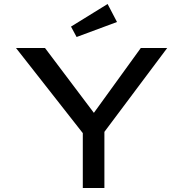

<svg xmlns="http://www.w3.org/2000/svg" viewBox="-20 -940 916 960"><path d="M394 0V-323L410 -254L60 -700H205L462 -359L438 -360L684 -700H816L494 -270L502 -331V0ZM363 -755 335 -807 518 -920 565 -830Z"/></svg>

Font: Lexend Peta
Style: Regular
Weight: 400
Designer: Bonnie Shaver-Troup, Thomas Jockin
Foundry: Lexend
Version: Version 1.007